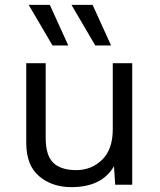

<svg xmlns="http://www.w3.org/2000/svg" viewBox="-20 -760 657 790"><path d="M261 -573H196L98 -740H185ZM437 -573H372L274 -740H361ZM274 10Q194 10 141 -35Q88 -80 88 -172V-500H168V-193Q168 -120 199.5 -90Q231 -60 294 -60Q356 -60 400 -102.5Q444 -145 444 -228V-500H524V0H454L449 -76Q399 10 274 10Z"/></svg>

Font: Elaine Sans
Style: Regular
Weight: 400
Designer: Wei Huang
Foundry: Wei Huang
Version: Version 2.001;December 24, 2019;FontCreator 12.0.0.2547 64-b